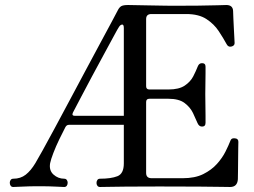

<svg xmlns="http://www.w3.org/2000/svg" viewBox="-20 -746 1014 766"><path d="M33 0Q26 0 22.5 -5Q19 -10 19 -17Q19 -23 22.5 -28Q26 -33 33 -33Q62 -33 82.5 -49Q103 -65 121 -95Q129 -108 149.5 -145Q170 -182 198 -234Q226 -286 258 -346Q290 -406 321.5 -465Q353 -524 380.5 -575Q408 -626 426.5 -660.5Q445 -695 450 -705Q456 -717 464 -721.5Q472 -726 491 -726Q495 -726 518.5 -725.5Q542 -725 573 -724.5Q604 -724 630.5 -723.5Q657 -723 667 -723Q722 -723 769.5 -723.5Q817 -724 847.5 -725Q878 -726 883 -726Q909 -726 910 -702Q910 -693 911 -673.5Q912 -654 913 -632.5Q914 -611 915 -594.5Q916 -578 916 -574Q916 -563 902 -560Q890 -558 884 -570Q871 -594 852.5 -622Q834 -650 803.5 -670Q773 -690 723 -690H584Q563 -690 563 -670V-402Q563 -389 576 -389H652Q694 -389 717 -404.5Q740 -420 751 -441.5Q762 -463 769 -481Q774 -494 786 -494Q800 -494 800 -480Q800 -473 800 -454Q800 -435 799.5 -412.5Q799 -390 799 -370Q799 -351 799.5 -327Q800 -303 800 -283.5Q800 -264 800 -256Q800 -241 786 -241Q774 -241 768 -255Q761 -272 750 -295Q739 -318 716.5 -335Q694 -352 652 -352H576Q563 -352 563 -339V-56Q563 -35 585 -35H709Q758 -35 791 -51.5Q824 -68 845.5 -92Q867 -116 879.5 -141Q892 -166 899 -184Q902 -192 907.5 -193.5Q913 -195 918 -194Q931 -193 931 -180Q931 -176 930.5 -156Q930 -136 930 -110Q930 -84 929.5 -62Q929 -40 929 -31Q927 0 898 0Q892 0 863 -0.5Q834 -1 774.5 -1.5Q715 -2 616 -2Q533 -2 483.5 -1.5Q434 -1 410 -0.5Q386 0 379 0Q372 0 368.5 -5Q365 -10 365 -16Q365 -23 368.5 -28Q372 -33 379 -33Q423 -33 448.5 -43Q474 -53 474 -94V-248H255Q246 -248 241 -239Q230 -218 216.5 -190Q203 -162 193 -136Q183 -110 180 -95Q175 -66 193.5 -49.5Q212 -33 236 -33Q243 -33 246.5 -28Q250 -23 250 -17Q250 -10 246.5 -5Q243 0 236 0Q226 0 202 -1.5Q178 -3 134 -3Q96 -3 69.5 -1.5Q43 0 33 0ZM474 -284V-634Q474 -649 467 -648Q460 -647 455 -639Q450 -632 434 -602Q418 -572 395 -530Q372 -488 348 -443Q324 -398 303.5 -359Q283 -320 271 -297Q265 -284 278 -284Z"/></svg>

Font: Zen Old Mincho
Style: Regular
Weight: 400
Designer: Yoshimichi Ohira
Foundry: Positype
Version: Version 1.001